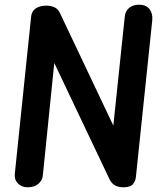

<svg xmlns="http://www.w3.org/2000/svg" viewBox="-20 -796 712 816"><path d="M97 0Q72 0 56 -16.5Q40 -33 43 -58L112 -723Q114 -748 131.5 -760Q149 -772 177 -772Q197 -772 212.5 -764.5Q228 -757 236 -738L485 -213L456 -208L510 -723Q512 -749 529 -762.5Q546 -776 571 -776Q601 -776 615.5 -757Q630 -738 627 -709L558 -48Q557 -29 546 -14.5Q535 0 505 0Q462 0 446 -33L188 -576L216 -581L162 -50Q160 -30 143.5 -15Q127 0 97 0Z"/></svg>

Font: Edu SA Beginner
Style: Bold
Weight: 700
Version: Version 1.003